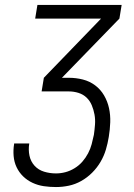

<svg xmlns="http://www.w3.org/2000/svg" viewBox="-20 -755 540 775"><path d="M206 0Q181 0 157 -3.5Q133 -7 111.5 -17Q90 -27 73.5 -43Q57 -59 47 -80Q37 -101 35 -125.5Q33 -150 37 -174V-176H98V-175Q94 -150 99 -126.5Q104 -103 119.5 -86Q135 -69 158 -62Q181 -55 206 -55Q225 -55 244 -60Q263 -65 281 -76Q299 -87 312.5 -102.5Q326 -118 335.5 -136Q345 -154 350 -173Q355 -192 359 -211Q362 -232 363.5 -252.5Q365 -273 361.5 -292.5Q358 -312 350.5 -330Q343 -348 329.5 -361Q316 -374 297 -380Q278 -386 258 -386H148L157 -441L388 -680H122L131 -735H471L462 -680L230 -441H258Q287 -441 314.5 -434Q342 -427 364 -410.5Q386 -394 400 -370Q414 -346 420 -318.5Q426 -291 425 -261.5Q424 -232 419 -202Q415 -177 407.5 -151.5Q400 -126 386 -102Q372 -78 352 -58Q332 -38 308 -24.5Q284 -11 258 -5.5Q232 0 206 0Z"/></svg>

Font: Iosevka SS18 Light
Style: Italic
Weight: 300
Italic angle: -9°
Monospace: yes
Designer: Belleve Invis
Foundry: Belleve Invis
Version: Version 25.1.1; ttfautohint (v1.8.4)